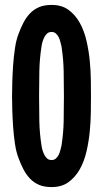

<svg xmlns="http://www.w3.org/2000/svg" viewBox="-20 -750 410 781"><path d="M190 -99Q200 -99 207 -105Q214 -111 218.5 -120Q223 -129 225.5 -139Q228 -149 230 -157Q238 -207 239 -257.5Q240 -308 240 -359Q240 -410 239 -460.5Q238 -511 230 -562Q228 -570 225.5 -580Q223 -590 218.5 -599Q214 -608 207 -614Q200 -620 190 -620Q179 -620 172 -614Q165 -608 160.5 -599Q156 -590 153 -580Q150 -570 149 -562Q141 -511 140 -460.5Q139 -410 139 -359Q139 -308 140 -257.5Q141 -207 149 -157Q150 -149 153 -139Q156 -129 160.5 -120Q165 -111 172 -105Q179 -99 190 -99ZM190 11Q160 11 139 2Q118 -7 102.5 -23Q87 -39 75.5 -61Q64 -83 55 -108Q46 -131 41 -164Q36 -197 33.5 -232.5Q31 -268 30 -301.5Q29 -335 29 -359Q29 -383 30 -417Q31 -451 33.5 -486Q36 -521 41 -554.5Q46 -588 55 -611Q64 -636 75.5 -658Q87 -680 102.5 -696Q118 -712 139 -721Q160 -730 190 -730Q231 -730 258.5 -710Q286 -690 304 -658Q322 -626 331.5 -585.5Q341 -545 345 -504Q349 -463 349.5 -425Q350 -387 350 -359Q350 -331 349.5 -293Q349 -255 345 -214Q341 -173 331.5 -132.5Q322 -92 304 -60.5Q286 -29 258.5 -9Q231 11 190 11Z"/></svg>

Font: Osterbar
Style: Regular
Weight: 500
Width: 3
Designer: Peter Wiegel, Basierend auf Erbar schmal-halbfette Grotesk v. Jacob Erbar
Foundry: Peter Wiegel
Version: Version 1.0